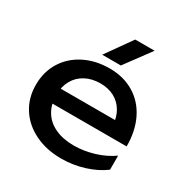

<svg xmlns="http://www.w3.org/2000/svg" viewBox="-183 -949 1076 1114"><g transform="rotate(30 355.0 -392.5)"><path d="M37 -284Q37 -371 78.5 -438Q120 -505 194 -542.5Q268 -580 362 -580Q455 -580 525.5 -537.5Q596 -495 634 -417.5Q672 -340 672 -237H139V-336H607L542 -299Q539 -355 515.5 -395Q492 -435 452 -456.5Q412 -478 359 -478Q302 -478 259 -455Q216 -432 192.5 -390Q169 -348 169 -292Q169 -229 197 -183Q225 -137 278 -112.5Q331 -88 403 -88Q469 -88 536.5 -108.5Q604 -129 656 -166V-72Q603 -32 529 -9Q455 14 378 14Q279 14 201.5 -23.5Q124 -61 80.5 -128.5Q37 -196 37 -284ZM535 -799 408 -627H283L405 -799Z"/></g></svg>

Font: Unbounded Variable
Style: Regular
Weight: 400
Designer: Luke Prowse, Jean-Baptiste Morizot, Fátima Lázaro, Florian Runge
Foundry: NaN
Version: Version 1.600;FEAKit 1.0